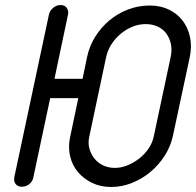

<svg xmlns="http://www.w3.org/2000/svg" viewBox="-20 -745 781 765"><path d="M175 -687Q178 -702 191.5 -713.5Q205 -725 221 -725Q238 -725 246 -713.5Q254 -702 251 -687L197 -431H309L327 -518Q336 -561 359 -598Q382 -635 415 -663Q448 -691 489.5 -707Q531 -723 577 -723Q619 -723 652.5 -707Q686 -691 707.5 -663Q729 -635 737 -597.5Q745 -560 736 -517L669 -204Q660 -162 636.5 -125Q613 -88 579.5 -60Q546 -32 505.5 -16Q465 0 423 0Q381 0 347.5 -16Q314 -32 291 -59Q268 -86 259.5 -122Q251 -158 259 -197L292 -354H180L113 -39Q110 -22 97 -11.5Q84 -1 67 -1Q51 -1 42.5 -11.5Q34 -22 37 -39ZM336 -202Q330 -176 336 -153.5Q342 -131 356 -113.5Q370 -96 391 -86Q412 -76 438 -76Q463 -76 488.5 -86.5Q514 -97 535.5 -114Q557 -131 572.5 -154Q588 -177 593 -203L660 -518Q666 -545 661 -569Q656 -593 643 -611Q630 -629 608.5 -639Q587 -649 560 -649Q533 -649 507.5 -638.5Q482 -628 460.5 -610Q439 -592 424 -568.5Q409 -545 403 -518Z"/></svg>

Font: VDS Compensated
Style: Light Italic
Weight: 300
Italic angle: -12°
Designer: artmaker
Foundry: artmaker
Version: Version 1.000 2012 initial release